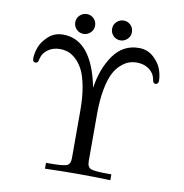

<svg xmlns="http://www.w3.org/2000/svg" viewBox="-89 -916 957 1001"><g transform="rotate(10 389.0 -416.0)"><path d="M238 -779Q238 -802 254 -817Q270 -832 291 -832Q312 -832 327.5 -817Q343 -802 343 -779Q343 -757 327 -742Q311 -727 291 -727Q268 -727 253 -742.5Q238 -758 238 -779ZM433 -779Q433 -802 449 -817Q465 -832 486 -832Q507 -832 522.5 -817Q538 -802 538 -779Q538 -757 522 -742Q506 -727 486 -727Q463 -727 448 -742.5Q433 -758 433 -779ZM55 -555Q55 -581 66 -613Q77 -645 109 -675Q141 -705 188 -705Q340 -705 389 -459Q404 -562 454.5 -633.5Q505 -705 589 -705Q635 -705 667 -675.5Q699 -646 710 -614Q721 -582 721 -555Q721 -544 716 -540Q704 -530 694 -541Q692 -544 688 -562Q684 -580 671 -595Q641 -628 591 -628Q570 -628 550.5 -621.5Q531 -615 508.5 -595.5Q486 -576 470 -544.5Q454 -513 443.5 -457.5Q433 -402 433 -329V-78Q433 -46 453.5 -38.5Q474 -31 545 -31H561V0Q474 -3 388 -3Q302 -3 215 0V-31H232Q303 -31 323.5 -38.5Q344 -46 344 -78V-329Q344 -402 333.5 -457.5Q323 -513 306.5 -544.5Q290 -576 268 -595.5Q246 -615 226 -621.5Q206 -628 185 -628Q148 -628 122 -609.5Q96 -591 89 -565Q84 -544 82 -542Q76 -536 71 -536Q55 -536 55 -555Z"/></g></svg>

Font: CMU Serif
Style: Roman
Weight: 500
Version: Version 0.7.0